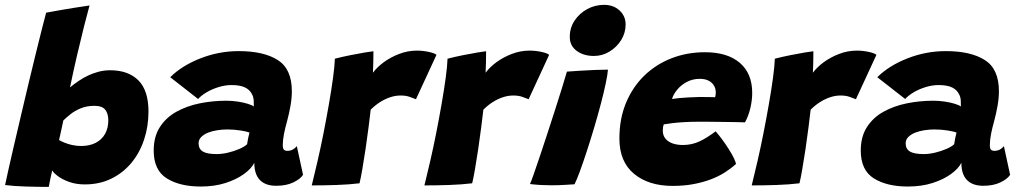

<svg xmlns="http://www.w3.org/2000/svg" viewBox="-22 -742 4125 772"><path d="M-1.5 2Q2 -15.5 11 -56Q20 -96.5 33 -152.2Q46 -208 61 -271.8Q76 -335.5 91.2 -399.8Q106.5 -464 120.8 -522Q135 -580 146.2 -624.2Q157.5 -668.5 163.5 -691Q170.5 -692.5 218.8 -701Q267 -709.5 338 -720Q329.5 -690 316.2 -637.2Q303 -584.5 288 -520.5Q273 -456.5 259.5 -390.5Q275 -403.5 293 -415.8Q311 -428 331.2 -437.8Q351.5 -447.5 374 -453.5Q396.5 -459.5 421 -459.5Q494 -459.5 534.5 -418.8Q575 -378 575 -293.5Q575 -233.5 557.2 -180.2Q539.5 -127 506 -86.8Q472.5 -46.5 425.2 -23.5Q378 -0.5 319 -0.5Q284 -0.5 256.2 -10.5Q228.5 -20.5 210.8 -33.8Q193 -47 188 -57Q184.5 -42.5 179.8 -20Q175 2.5 174 9.5Q132 9.5 82 8Q32 6.5 -1.5 2ZM215.5 -179Q222.5 -174.5 236.2 -168.8Q250 -163 267.8 -159Q285.5 -155 304 -155Q338.5 -155 363 -167.8Q387.5 -180.5 400.5 -203.8Q413.5 -227 413.5 -258.5Q413.5 -285 401.2 -300.8Q389 -316.5 357.5 -316.5Q327 -316.5 302.8 -306.5Q278.5 -296.5 261 -282.5Q243.5 -268.5 232.5 -257.5Q232 -254 230.2 -246.2Q228.5 -238.5 226.5 -228.8Q224.5 -219 222.2 -209Q220 -199 218.2 -191.2Q216.5 -183.5 215.5 -179Z M785.5 8Q700.5 8 648.2 -25Q596 -58 596 -136.5Q596 -192.5 620.8 -231Q645.5 -269.5 687.5 -292.8Q729.5 -316 781.2 -326.5Q833 -337 888 -337Q911.5 -337 934.2 -333.5Q957 -330 974.8 -324.5Q992.5 -319 998.5 -313.5Q999 -320.5 998.2 -335.8Q997.5 -351 992.5 -360.5Q984 -380 964 -390Q944 -400 909 -400Q884 -400 857.5 -392Q831 -384 809 -371Q787 -358 774.5 -344L662.5 -431.5Q709 -478 783.5 -507.2Q858 -536.5 938 -536.5Q1038.5 -536.5 1095 -500.5Q1151.5 -464.5 1151.5 -375Q1151.5 -347.5 1146 -316.5Q1140.5 -285.5 1132.5 -255.5Q1125 -229.5 1120 -204.2Q1115 -179 1115 -158.5Q1115 -144.5 1119.8 -140Q1124.5 -135.5 1133 -135.5Q1145.5 -135.5 1155 -140.5Q1164.5 -145.5 1171.5 -154.5L1196.5 -39Q1185.5 -22 1157.2 -8.5Q1129 5 1088.5 5Q1045.5 5 1023 -18.2Q1000.5 -41.5 1000.5 -87.5Q989 -64 958.5 -42Q928 -20 884 -6Q840 8 785.5 8ZM849.5 -122.5Q870.5 -122.5 894.8 -128.2Q919 -134 940 -143Q961 -152 971.5 -162Q973 -173 975.8 -186.8Q978.5 -200.5 981 -209Q972 -213 946 -217.2Q920 -221.5 892 -221.5Q873 -221.5 852.8 -218.5Q832.5 -215.5 815.2 -208.8Q798 -202 787.2 -191.2Q776.5 -180.5 776.5 -166Q776.5 -143.5 793.2 -133Q810 -122.5 849.5 -122.5Z M1477.5 -449.5Q1493.5 -471.5 1521 -491.8Q1548.5 -512 1583 -525.2Q1617.5 -538.5 1654.5 -538.5Q1677.5 -538.5 1701.2 -533.5Q1725 -528.5 1733 -521.5L1650.5 -343Q1640.5 -347 1625.2 -352.5Q1610 -358 1589 -358Q1568 -358 1547 -351Q1526 -344 1506.2 -331.5Q1486.5 -319 1468.5 -301Q1465.5 -274 1460 -231Q1454.5 -188 1447.8 -142.5Q1441 -97 1434.5 -59.8Q1428 -22.5 1423.5 -5Q1382.5 0 1331 1.8Q1279.5 3.5 1231.5 3.5Q1242 -38.5 1254.5 -92.8Q1267 -147 1278.8 -206.5Q1290.5 -266 1300.5 -323.2Q1310.5 -380.5 1317 -428.2Q1323.5 -476 1324.5 -506Q1353.5 -513.5 1387 -520.2Q1420.5 -527 1446.5 -531.2Q1472.5 -535.5 1479.5 -536Q1479.5 -518.5 1479 -491.2Q1478.5 -464 1477.5 -449.5Z M1930.5 -449.5Q1946.5 -471.5 1974 -491.8Q2001.5 -512 2036 -525.2Q2070.5 -538.5 2107.5 -538.5Q2130.5 -538.5 2154.2 -533.5Q2178 -528.5 2186 -521.5L2103.5 -343Q2093.5 -347 2078.2 -352.5Q2063 -358 2042 -358Q2021 -358 2000 -351Q1979 -344 1959.2 -331.5Q1939.5 -319 1921.5 -301Q1918.5 -274 1913 -231Q1907.5 -188 1900.8 -142.5Q1894 -97 1887.5 -59.8Q1881 -22.5 1876.5 -5Q1835.5 0 1784 1.8Q1732.5 3.5 1684.5 3.5Q1695 -38.5 1707.5 -92.8Q1720 -147 1731.8 -206.5Q1743.5 -266 1753.5 -323.2Q1763.5 -380.5 1770 -428.2Q1776.5 -476 1777.5 -506Q1806.5 -513.5 1840 -520.2Q1873.5 -527 1899.5 -531.2Q1925.5 -535.5 1932.5 -536Q1932.5 -518.5 1932 -491.2Q1931.5 -464 1930.5 -449.5Z M2288 -1Q2279 -0.5 2251.8 1.2Q2224.5 3 2194.5 3Q2173 3 2151.5 1.8Q2130 0.5 2109 -2Q2114 -13 2124.5 -43Q2135 -73 2149.2 -115.2Q2163.5 -157.5 2179 -205.2Q2194.5 -253 2209.8 -300.2Q2225 -347.5 2237.5 -387.8Q2250 -428 2257.5 -454Q2277 -455.5 2308.5 -457.5Q2340 -459.5 2371.2 -460.8Q2402.5 -462 2422.5 -462Q2421.5 -445 2413.5 -406.5Q2405.5 -368 2393.5 -323Q2381.5 -277.5 2366.8 -228Q2352 -178.5 2337 -132.5Q2322 -86.5 2309 -51.5Q2296 -16.5 2288 -1ZM2366 -517Q2324.5 -517 2296.8 -537.5Q2269 -558 2269 -593.5Q2269 -630.5 2288.5 -659.5Q2308 -688.5 2339.2 -705.5Q2370.5 -722.5 2407 -722.5Q2444.5 -722.5 2469 -700Q2493.5 -677.5 2493.5 -643.5Q2493.5 -610 2475.8 -581.2Q2458 -552.5 2429 -534.8Q2400 -517 2366 -517Z M2937.5 -83Q2918 -65 2893 -49Q2868 -33 2836.5 -21Q2805 -9 2766.8 -1.8Q2728.5 5.5 2682.5 5.5Q2586 5.5 2527.2 -43.2Q2468.5 -92 2468.5 -185Q2468.5 -264.5 2495 -328.2Q2521.5 -392 2568.2 -437.5Q2615 -483 2677.5 -507.5Q2740 -532 2812.5 -532Q2903 -532 2952.8 -489.2Q3002.5 -446.5 3002.5 -368.5Q3002.5 -339 2995 -307.2Q2987.5 -275.5 2973.5 -250Q2966 -250.5 2940.2 -251Q2914.5 -251.5 2882.2 -251.8Q2850 -252 2822.5 -252.5Q2795 -253 2784 -252.5Q2757 -252.5 2730.5 -251Q2704 -249.5 2682.5 -247Q2661 -244.5 2647 -242Q2643 -232 2643 -216.5Q2643 -197.5 2653.8 -184.5Q2664.5 -171.5 2682.8 -165.2Q2701 -159 2723.5 -159Q2742.5 -159 2759.2 -162.8Q2776 -166.5 2791.8 -174Q2807.5 -181.5 2823.2 -191.5Q2839 -201.5 2855.5 -214Q2858 -211.5 2869.2 -197.5Q2880.5 -183.5 2894.5 -163.2Q2908.5 -143 2920.8 -121.5Q2933 -100 2937.5 -83ZM2680 -344Q2691 -346 2707.2 -347.5Q2723.5 -349 2744.2 -350.2Q2765 -351.5 2789.5 -352Q2803.5 -352 2816.8 -351.8Q2830 -351.5 2839.8 -351.5Q2849.5 -351.5 2853.5 -351Q2855 -356 2855.5 -361.5Q2856 -367 2856 -372.5Q2855.5 -387 2848 -399Q2840.5 -411 2826.5 -418Q2812.5 -425 2791.5 -425Q2763 -425 2739.5 -412.5Q2716 -400 2700.8 -381.2Q2685.5 -362.5 2680 -344Z M3246.5 -449.5Q3262.5 -471.5 3290 -491.8Q3317.5 -512 3352 -525.2Q3386.5 -538.5 3423.5 -538.5Q3446.5 -538.5 3470.2 -533.5Q3494 -528.5 3502 -521.5L3419.5 -343Q3409.5 -347 3394.2 -352.5Q3379 -358 3358 -358Q3337 -358 3316 -351Q3295 -344 3275.2 -331.5Q3255.5 -319 3237.5 -301Q3234.5 -274 3229 -231Q3223.5 -188 3216.8 -142.5Q3210 -97 3203.5 -59.8Q3197 -22.5 3192.5 -5Q3151.5 0 3100 1.8Q3048.5 3.5 3000.5 3.5Q3011 -38.5 3023.5 -92.8Q3036 -147 3047.8 -206.5Q3059.5 -266 3069.5 -323.2Q3079.5 -380.5 3086 -428.2Q3092.5 -476 3093.5 -506Q3122.5 -513.5 3156 -520.2Q3189.5 -527 3215.5 -531.2Q3241.5 -535.5 3248.5 -536Q3248.5 -518.5 3248 -491.2Q3247.5 -464 3246.5 -449.5Z M3628.5 8Q3543.5 8 3491.2 -25Q3439 -58 3439 -136.5Q3439 -192.5 3463.8 -231Q3488.5 -269.5 3530.5 -292.8Q3572.5 -316 3624.2 -326.5Q3676 -337 3731 -337Q3754.5 -337 3777.2 -333.5Q3800 -330 3817.8 -324.5Q3835.5 -319 3841.5 -313.5Q3842 -320.5 3841.2 -335.8Q3840.5 -351 3835.5 -360.5Q3827 -380 3807 -390Q3787 -400 3752 -400Q3727 -400 3700.5 -392Q3674 -384 3652 -371Q3630 -358 3617.5 -344L3505.5 -431.5Q3552 -478 3626.5 -507.2Q3701 -536.5 3781 -536.5Q3881.5 -536.5 3938 -500.5Q3994.5 -464.5 3994.5 -375Q3994.5 -347.5 3989 -316.5Q3983.5 -285.5 3975.5 -255.5Q3968 -229.5 3963 -204.2Q3958 -179 3958 -158.5Q3958 -144.5 3962.8 -140Q3967.5 -135.5 3976 -135.5Q3988.5 -135.5 3998 -140.5Q4007.5 -145.5 4014.5 -154.5L4039.5 -39Q4028.5 -22 4000.2 -8.5Q3972 5 3931.5 5Q3888.5 5 3866 -18.2Q3843.5 -41.5 3843.5 -87.5Q3832 -64 3801.5 -42Q3771 -20 3727 -6Q3683 8 3628.5 8ZM3692.5 -122.5Q3713.5 -122.5 3737.8 -128.2Q3762 -134 3783 -143Q3804 -152 3814.5 -162Q3816 -173 3818.8 -186.8Q3821.5 -200.5 3824 -209Q3815 -213 3789 -217.2Q3763 -221.5 3735 -221.5Q3716 -221.5 3695.8 -218.5Q3675.5 -215.5 3658.2 -208.8Q3641 -202 3630.2 -191.2Q3619.5 -180.5 3619.5 -166Q3619.5 -143.5 3636.2 -133Q3653 -122.5 3692.5 -122.5Z"/></svg>

Font: Grandstander Thin ExtraBold
Style: Italic
Weight: 800
Italic angle: -15°
Version: Version 1.200